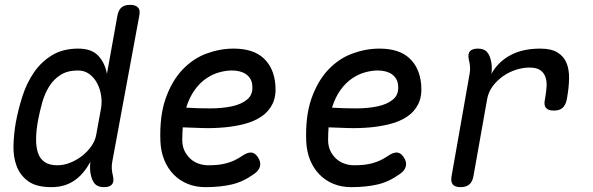

<svg xmlns="http://www.w3.org/2000/svg" viewBox="-20 -760 2440 790"><path d="M442 -95Q439 -80 440 -65Q441 -50 445 -35Q450 -12 440.5 -1Q431 10 408 10Q385 10 373 -1Q361 -12 355 -35Q351 -49 350.5 -64.5Q350 -80 352 -94Q338 -69 322 -50Q306 -31 286.5 -17.5Q267 -4 243.5 3Q220 10 191 10Q130 10 96.5 -14Q63 -38 48.5 -76.5Q34 -115 35.5 -162.5Q37 -210 45 -256Q55 -310 72.5 -364.5Q90 -419 120 -462.5Q150 -506 194.5 -533Q239 -560 302 -560Q357 -560 384.5 -530.5Q412 -501 420 -456L463 -695Q467 -718 479.5 -729Q492 -740 515 -740Q538 -740 548 -729Q558 -718 553 -695ZM216 -80Q243 -80 270 -91Q297 -102 319 -119.5Q341 -137 356.5 -159.5Q372 -182 376 -206L396 -316Q400 -340 396 -367Q392 -394 380 -417Q368 -440 348 -455Q328 -470 301 -470Q258 -470 229.5 -452Q201 -434 182.5 -404.5Q164 -375 153.5 -337.5Q143 -300 136 -262Q129 -223 128.5 -189.5Q128 -156 136 -131.5Q144 -107 163.5 -93.5Q183 -80 216 -80Z M1040 -115Q1054 -95 1050 -76.5Q1046 -58 1025 -44Q981 -12 933.5 -1Q886 10 825 10Q785 10 752 -3.5Q719 -17 694.5 -42Q670 -67 656 -101.5Q642 -136 640 -178Q636 -282 661.5 -354.5Q687 -427 730.5 -473Q774 -519 829.5 -539.5Q885 -560 941 -560Q1022 -560 1064.5 -520.5Q1107 -481 1113 -412Q1117 -365 1101.5 -333Q1086 -301 1056.5 -281Q1027 -261 987.5 -250.5Q948 -240 904.5 -236Q861 -232 816.5 -233Q772 -234 732 -236Q731 -224 730.5 -211Q730 -198 730 -184Q730 -159 739 -140Q748 -121 762.5 -107.5Q777 -94 796.5 -87Q816 -80 837 -80Q860 -80 878 -82Q896 -84 912.5 -88.5Q929 -93 944 -100Q959 -107 974 -117Q997 -133 1012.5 -132.5Q1028 -132 1040 -115ZM746 -317Q794 -314 844 -314Q894 -314 934 -322.5Q974 -331 998 -351.5Q1022 -372 1018 -409Q1017 -424 1010 -435.5Q1003 -447 992.5 -454.5Q982 -462 967 -466Q952 -470 934 -470Q910 -470 882.5 -462.5Q855 -455 829 -437.5Q803 -420 781.5 -390.5Q760 -361 746 -317Z M1640 -115Q1654 -95 1650 -76.5Q1646 -58 1625 -44Q1581 -12 1533.5 -1Q1486 10 1425 10Q1385 10 1352 -3.5Q1319 -17 1294.5 -42Q1270 -67 1256 -101.5Q1242 -136 1240 -178Q1236 -282 1261.5 -354.5Q1287 -427 1330.5 -473Q1374 -519 1429.5 -539.5Q1485 -560 1541 -560Q1622 -560 1664.5 -520.5Q1707 -481 1713 -412Q1717 -365 1701.5 -333Q1686 -301 1656.5 -281Q1627 -261 1587.5 -250.5Q1548 -240 1504.5 -236Q1461 -232 1416.5 -233Q1372 -234 1332 -236Q1331 -224 1330.5 -211Q1330 -198 1330 -184Q1330 -159 1339 -140Q1348 -121 1362.5 -107.5Q1377 -94 1396.5 -87Q1416 -80 1437 -80Q1460 -80 1478 -82Q1496 -84 1512.5 -88.5Q1529 -93 1544 -100Q1559 -107 1574 -117Q1597 -133 1612.5 -132.5Q1628 -132 1640 -115ZM1346 -317Q1394 -314 1444 -314Q1494 -314 1534 -322.5Q1574 -331 1598 -351.5Q1622 -372 1618 -409Q1617 -424 1610 -435.5Q1603 -447 1592.5 -454.5Q1582 -462 1567 -466Q1552 -470 1534 -470Q1510 -470 1482.5 -462.5Q1455 -455 1429 -437.5Q1403 -420 1381.5 -390.5Q1360 -361 1346 -317Z M1875 10Q1852 10 1843 -1Q1834 -12 1838 -35L1912 -455Q1915 -470 1914 -485Q1913 -500 1909 -515Q1904 -538 1913.5 -549Q1923 -560 1946 -560Q1969 -560 1981 -549Q1993 -538 1999 -515Q2003 -501 2003.5 -485.5Q2004 -470 2002 -456Q2028 -504 2078.5 -532Q2129 -560 2203 -560Q2248 -560 2274 -544Q2300 -528 2311 -501Q2322 -474 2321.5 -438Q2321 -402 2314 -362L2312 -350Q2307 -327 2294.5 -316Q2282 -305 2259 -305Q2236 -305 2226.5 -316Q2217 -327 2222 -350L2224 -362Q2228 -385 2229 -406.5Q2230 -428 2223.5 -445Q2217 -462 2202 -472Q2187 -482 2158 -482Q2132 -482 2103.5 -473Q2075 -464 2050.5 -447Q2026 -430 2007.5 -405.5Q1989 -381 1984 -350L1928 -35Q1924 -12 1911 -1Q1898 10 1875 10Z"/></svg>

Font: Maple Mono Normal NL
Style: Italic
Weight: 400
Italic angle: -10°
Monospace: yes
Designer: subframe7536
Version: Version 7.000